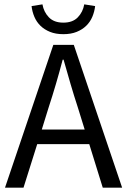

<svg xmlns="http://www.w3.org/2000/svg" viewBox="-20 -862 584 882"><path d="M203 -367 172 -267H369L338 -367Q320 -422 304 -476.5Q288 -531 272 -588H268Q253 -531 237 -476.5Q221 -422 203 -367ZM3 0 225 -656H319L541 0H452L390 -200H151L88 0ZM271 -705Q236 -705 210 -715.5Q184 -726 166 -743.5Q148 -761 138 -784.5Q128 -808 125 -834L175 -842Q181 -807 204.5 -782.5Q228 -758 271 -758Q314 -758 337.5 -782.5Q361 -807 367 -842L417 -834Q414 -808 404 -784.5Q394 -761 376 -743.5Q358 -726 332 -715.5Q306 -705 271 -705Z"/></svg>

Font: Source Sans Pro
Style: Regular
Weight: 400
Designer: Paul D. Hunt
Foundry: Adobe Systems Incorporated
Version: Version 2.021;PS 2.000;hotconv 1.0.86;makeotf.lib2.5.63406